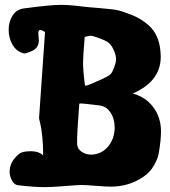

<svg xmlns="http://www.w3.org/2000/svg" viewBox="-20 -768 697 789"><path d="M525.4 -383.8Q579.1 -369.1 609.4 -328.1Q641.6 -286.1 641.6 -227.5Q641.6 -215.8 639.6 -190.4Q635.7 -155.3 631.8 -135.3Q627.9 -115.2 612.8 -88.4Q597.7 -61.5 571.3 -43Q511.7 -1 434.6 -1Q415 -1 374.5 -4.4Q334 -7.8 313.5 -7.8Q310.5 -7.8 303.2 -7.3Q295.9 -6.8 292 -6.8Q275.4 -5.9 232.9 -2.4Q190.4 1 165 1Q120.1 1 53.7 -6.8Q38.1 -8.8 28.8 -26.9Q19.5 -44.9 19.5 -61.5Q19.5 -103.5 57.6 -134.8Q69.3 -146.5 106.4 -146.5Q127 -146.5 141.1 -140.1Q155.3 -133.8 157.2 -127.9V-140.6Q157.2 -171.9 153.8 -205.1Q150.4 -238.3 146.5 -255.9Q142.6 -273.4 141.6 -276.4Q140.6 -279.3 140.6 -284.2L165 -635.7Q162.1 -637.7 160.2 -639.2Q158.2 -640.6 152.8 -643.1Q147.5 -645.5 144 -645Q140.6 -644.5 138.7 -639.6Q136.7 -634.8 137.7 -625Q139.6 -609.4 139.6 -602.5Q139.6 -583 128.9 -570.8Q118.2 -558.6 87.9 -549.8Q80.1 -546.9 73.2 -549.8Q45.9 -558.6 30.8 -585.4Q15.6 -612.3 15.6 -645.5Q15.6 -678.7 31.7 -704.1Q47.9 -729.5 78.1 -733.4Q187.5 -748 228.5 -748Q266.6 -748 318.4 -741.2Q332 -739.3 387.2 -734.9Q442.4 -730.5 462.9 -726.1Q483.4 -721.7 521.5 -706.5Q559.6 -691.4 589.8 -665Q634.8 -626 639.6 -553.7Q639.6 -549.8 640.1 -543.9Q640.6 -538.1 640.6 -535.2Q640.6 -482.4 609.4 -443.4Q580.1 -407.2 525.4 -383.8ZM328.1 -616.2Q321.3 -536.1 321.3 -510.7Q321.3 -476.6 329.1 -417Q330.1 -416 333 -416Q340.8 -416 402.3 -444.3Q422.9 -454.1 430.7 -460Q438.5 -465.8 444.3 -479.5Q457 -507.8 457 -524.4Q457 -543 445.3 -566.4Q436.5 -585 424.3 -593.8Q412.1 -602.5 387.7 -611.3Q361.3 -621.1 351.6 -621.1Q344.7 -621.1 328.1 -616.2ZM451.2 -239.3V-244.1Q451.2 -280.3 433.6 -306.2Q416 -332 386.7 -335Q371.1 -336.9 353.5 -338.9Q335.9 -340.8 326.7 -341.8Q317.4 -342.8 312.5 -342.8Q305.7 -342.8 305.7 -340.8Q296.9 -219.7 296.9 -202.1V-175.8Q297.9 -157.2 314.5 -145Q331.1 -132.8 353.5 -132.8H361.3Q400.4 -136.7 424.8 -166.5Q449.2 -196.3 451.2 -239.3Z"/></svg>

Font: Essays1743
Style: Bold
Weight: 700
Designer: Based on the typeface in a 1743 English translation of the essays of Montaigne.  PostScript/TrueType font designed by Jo
Version: Version 002.100